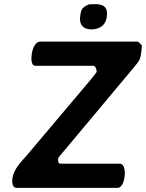

<svg xmlns="http://www.w3.org/2000/svg" viewBox="-20 -908 706 928"><path d="M40 -46C38 -31 38 0 60 0H547C572 0 580 -37 582 -53C585 -71 585 -117 558 -117H271C261 -117 260 -132 261 -140C261 -142 263 -146 263 -147L631 -587C657 -618 658 -624 663 -657C664 -661 665 -682 666 -687C663 -692 651 -707 642 -707H176C148 -707 137 -669 134 -650C132 -637 126 -590 151 -590H431C441 -590 448 -571 447 -563V-560C438 -546 418 -523 405 -507C376 -472 140 -194 112 -160C80 -123 47 -92 40 -46ZM368 -833C361 -791 380 -766 422 -766C459 -766 490 -784 496 -825C503 -870 484 -888 440 -888C436 -888 415 -887 410 -887C374 -872 372 -859 368 -833Z"/></svg>

Font: Asimov Print
Style: CIt
Weight: 500
Designer: Google
Version: Version 2.000980: 2014